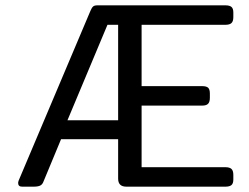

<svg xmlns="http://www.w3.org/2000/svg" viewBox="-20 -700 932 720"><path d="M48 -14Q48 -17 50 -23L319 -659Q324 -671 329 -675.5Q334 -680 345 -680H825Q841 -680 848 -674Q855 -668 855 -653V-636Q855 -620 848 -613.5Q841 -607 825 -607H511V-377H738Q754 -377 760.5 -371Q767 -365 767 -349V-333Q767 -318 760.5 -311Q754 -304 738 -304H511V-73H825Q841 -73 848 -66.5Q855 -60 855 -44V-27Q855 -12 848 -6Q841 0 825 0H454Q423 0 423 -30V-178H209L143 -19Q139 -8 130.5 -4Q122 0 106 0H63Q48 0 48 -14ZM423 -249V-607H383L233 -249Z"/></svg>

Font: Mitr Light
Style: Regular
Weight: 300
Designer: Thanarat Vachiruckul
Foundry: Cadson Demak
Version: Version 1.002